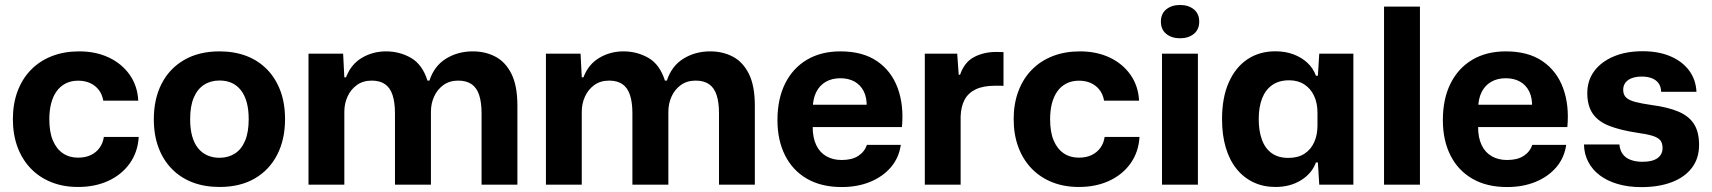

<svg xmlns="http://www.w3.org/2000/svg" viewBox="-20 -756 7008 786"><path d="M299.4 9.4Q239 9.4 189.9 -10.3Q140.7 -30 105.5 -66.8Q70.3 -103.6 51.5 -154.6Q32.7 -205.6 32.7 -268.4Q32.7 -331.3 51.9 -382.4Q71 -433.6 106.7 -470.1Q142.4 -506.7 192.4 -526.2Q242.4 -545.7 303.9 -545.7Q372.4 -545.7 425.9 -520.4Q479.3 -495 511.1 -449.6Q543 -404.1 546 -344H402.9Q397.9 -371.4 383.2 -389.4Q368.6 -407.4 347.4 -416.6Q326.3 -425.7 300.4 -425.7Q271 -425.7 248.9 -414.4Q226.7 -403.1 211.9 -382.5Q197 -361.9 189.4 -332.9Q181.9 -304 181.9 -267.7Q181.9 -215.3 196.6 -180.6Q211.4 -145.9 237.8 -128.2Q264.1 -110.6 299.4 -110.6Q330.3 -110.6 352.4 -121.5Q374.6 -132.4 388.1 -151.5Q401.7 -170.6 405.1 -195.4H547.9Q544.1 -133.4 511.3 -87.3Q478.4 -41.1 424 -15.9Q369.6 9.4 299.4 9.4Z M878.7 9.4Q818 9.4 768.9 -9.2Q719.7 -27.9 684 -64.1Q648.3 -100.3 629 -151.6Q609.7 -203 609.7 -267.7Q609.7 -351 641.6 -413.3Q673.6 -475.6 733.9 -510.6Q794.3 -545.7 878.7 -545.7Q939.1 -545.7 988.3 -527.1Q1037.4 -508.4 1072.9 -472.2Q1108.3 -436 1127.6 -384.9Q1146.9 -333.7 1146.9 -268Q1146.9 -185.7 1115.1 -123.2Q1083.3 -60.7 1023.4 -25.6Q963.6 9.4 878.7 9.4ZM878.4 -110.1Q914.4 -110.1 941.5 -127.4Q968.6 -144.7 983.4 -179.9Q998.1 -215.1 998.1 -268Q998.1 -307.9 989.9 -337.5Q981.6 -367.1 965.8 -387.1Q950 -407 928.2 -416.7Q906.4 -426.4 878.7 -426.4Q842.7 -426.4 815.5 -409Q788.3 -391.6 773.4 -356.7Q758.4 -321.9 758.4 -267.7Q758.4 -228.1 766.7 -198.5Q775 -168.9 790.9 -149.2Q806.9 -129.6 829.1 -119.9Q851.4 -110.1 878.4 -110.1Z M1242.9 0V-536.3H1384.7L1389.6 -439.3H1396.4Q1416.7 -492.7 1461.4 -519.2Q1506.1 -545.7 1560.3 -545.7Q1616.1 -545.7 1662.5 -519Q1708.9 -492.3 1730 -426.1H1738Q1757.6 -486.1 1805.9 -515.9Q1854.3 -545.7 1915.3 -545.7Q1967.1 -545.7 2008.4 -523.9Q2049.7 -502.1 2073.9 -453.4Q2098.1 -404.6 2098.1 -323.6V0H1951.4V-291.9Q1951.4 -337 1941.6 -366.9Q1931.7 -396.9 1910.6 -411.4Q1889.4 -426 1855.7 -426Q1820.4 -426 1795.4 -408Q1770.4 -390 1757.3 -361.1Q1744.1 -332.3 1744.1 -298.3V0H1596.9V-291.9Q1596.9 -337 1587 -366.9Q1577.1 -396.9 1556.1 -411.4Q1535.1 -426 1501.7 -426Q1466.1 -426 1441.1 -408Q1416.1 -390 1402.9 -361.1Q1389.6 -332.3 1389.6 -298.3V0Z M2214.9 0V-536.3H2356.7L2361.6 -439.3H2368.4Q2388.7 -492.7 2433.4 -519.2Q2478.1 -545.7 2532.3 -545.7Q2588.1 -545.7 2634.5 -519Q2680.9 -492.3 2702 -426.1H2710Q2729.6 -486.1 2777.9 -515.9Q2826.3 -545.7 2887.3 -545.7Q2939.1 -545.7 2980.4 -523.9Q3021.7 -502.1 3045.9 -453.4Q3070.1 -404.6 3070.1 -323.6V0H2923.4V-291.9Q2923.4 -337 2913.6 -366.9Q2903.7 -396.9 2882.6 -411.4Q2861.4 -426 2827.7 -426Q2792.4 -426 2767.4 -408Q2742.4 -390 2729.3 -361.1Q2716.1 -332.3 2716.1 -298.3V0H2568.9V-291.9Q2568.9 -337 2559 -366.9Q2549.1 -396.9 2528.1 -411.4Q2507.1 -426 2473.7 -426Q2438.1 -426 2413.1 -408Q2388.1 -390 2374.9 -361.1Q2361.6 -332.3 2361.6 -298.3V0Z M3425.7 9.7Q3342.3 9.7 3283.5 -24.3Q3224.7 -58.3 3193.7 -120.2Q3162.7 -182 3162.7 -264.3Q3162.7 -351 3194.2 -414.2Q3225.7 -477.3 3283.5 -511.5Q3341.3 -545.7 3420.3 -545.7Q3511.7 -545.7 3570.3 -505.7Q3629 -465.7 3654.8 -395.7Q3680.7 -325.7 3672.3 -235.7H3307Q3307 -191.7 3321.7 -161.5Q3336.3 -131.3 3363.2 -116.2Q3390 -101 3425.7 -101Q3468 -101 3493.8 -118Q3519.7 -135 3528.7 -163H3667.7Q3660 -110 3627.2 -71.5Q3594.3 -33 3542.7 -11.7Q3491 9.7 3425.7 9.7ZM3307.3 -313 3294.3 -327.3H3541.7L3528 -313Q3529.7 -354.7 3516.3 -381.5Q3503 -408.3 3478.3 -422Q3453.7 -435.7 3420.3 -435.7Q3386 -435.7 3360.7 -421.2Q3335.3 -406.7 3321.5 -379.2Q3307.7 -351.7 3307.3 -313Z M3765.9 0V-536.3H3898.6L3904.7 -450.1H3910.3Q3928 -501.6 3967.6 -522.4Q4007.3 -543.3 4057.6 -543.3Q4066.6 -543.3 4073.9 -543.1Q4081.1 -543 4088.1 -542.7V-404.6Q4082.6 -404.9 4073.9 -405Q4065.1 -405.1 4055 -405.1Q4005.6 -405.1 3974.6 -390.4Q3943.6 -375.6 3928.8 -347.6Q3914 -319.7 3912.6 -279.6V0Z M4396.4 9.4Q4336 9.4 4286.9 -10.3Q4237.7 -30 4202.5 -66.8Q4167.3 -103.6 4148.5 -154.6Q4129.7 -205.6 4129.7 -268.4Q4129.7 -331.3 4148.9 -382.4Q4168 -433.6 4203.7 -470.1Q4239.4 -506.7 4289.4 -526.2Q4339.4 -545.7 4400.9 -545.7Q4469.4 -545.7 4522.9 -520.4Q4576.3 -495 4608.1 -449.6Q4640 -404.1 4643 -344H4499.9Q4494.9 -371.4 4480.2 -389.4Q4465.6 -407.4 4444.4 -416.6Q4423.3 -425.7 4397.4 -425.7Q4368 -425.7 4345.9 -414.4Q4323.7 -403.1 4308.9 -382.5Q4294 -361.9 4286.4 -332.9Q4278.9 -304 4278.9 -267.7Q4278.9 -215.3 4293.6 -180.6Q4308.4 -145.9 4334.8 -128.2Q4361.1 -110.6 4396.4 -110.6Q4427.3 -110.6 4449.4 -121.5Q4471.6 -132.4 4485.1 -151.5Q4498.7 -170.6 4502.1 -195.4H4644.9Q4641.1 -133.4 4608.3 -87.3Q4575.4 -41.1 4521 -15.9Q4466.6 9.4 4396.4 9.4Z M4736.9 0V-536.3H4883.9V0ZM4810.9 -599.3Q4776.5 -599.3 4754.5 -617.2Q4732.4 -635.1 4732.4 -667.4Q4732.4 -700 4754.5 -717.8Q4776.5 -735.6 4810.9 -735.6Q4845.2 -735.6 4867.2 -717.8Q4889.3 -700 4889.3 -667.4Q4889.3 -635.1 4867.2 -617.2Q4845.2 -599.3 4810.9 -599.3Z M5201.1 9.4Q5152.4 9.4 5112.1 -9.4Q5071.7 -28.3 5042.7 -63.9Q5013.7 -99.4 4998.2 -151.1Q4982.7 -202.7 4982.7 -268.3Q4982.7 -356.3 5010.2 -418.4Q5037.7 -480.6 5086.7 -513.3Q5135.7 -546 5201.1 -546Q5241.6 -546 5275 -533.6Q5308.4 -521.1 5332.4 -498.7Q5356.3 -476.3 5367.1 -445.9H5375.1L5380.7 -536.3H5520.4V0H5380.7L5375.1 -91H5367.1Q5350.7 -45.9 5306.1 -18.2Q5261.6 9.4 5201.1 9.4ZM5254.1 -109.6Q5294.1 -109.6 5320.6 -127Q5347 -144.4 5360.2 -174.4Q5373.4 -204.4 5373.4 -241.9V-295Q5373.4 -333.9 5359.5 -363.6Q5345.6 -393.4 5319.5 -410.4Q5293.4 -427.3 5257.7 -427.3Q5216 -427.3 5188.3 -408Q5160.6 -388.7 5146.7 -353.1Q5132.9 -317.6 5132.9 -268.3Q5132.9 -220.3 5146 -184.2Q5159.1 -148.1 5186.1 -128.9Q5213.1 -109.6 5254.1 -109.6Z M5645.9 0V-729H5792.9V0Z M6149.7 9.7Q6066.3 9.7 6007.5 -24.3Q5948.7 -58.3 5917.7 -120.2Q5886.7 -182 5886.7 -264.3Q5886.7 -351 5918.2 -414.2Q5949.7 -477.3 6007.5 -511.5Q6065.3 -545.7 6144.3 -545.7Q6235.7 -545.7 6294.3 -505.7Q6353 -465.7 6378.8 -395.7Q6404.7 -325.7 6396.3 -235.7H6031Q6031 -191.7 6045.7 -161.5Q6060.3 -131.3 6087.2 -116.2Q6114 -101 6149.7 -101Q6192 -101 6217.8 -118Q6243.7 -135 6252.7 -163H6391.7Q6384 -110 6351.2 -71.5Q6318.3 -33 6266.7 -11.7Q6215 9.7 6149.7 9.7ZM6031.3 -313 6018.3 -327.3H6265.7L6252 -313Q6253.7 -354.7 6240.3 -381.5Q6227 -408.3 6202.3 -422Q6177.7 -435.7 6144.3 -435.7Q6110 -435.7 6084.7 -421.2Q6059.3 -406.7 6045.5 -379.2Q6031.7 -351.7 6031.3 -313Z M6699.7 10Q6645.9 10 6602.9 -2.6Q6560 -15.1 6529.4 -38.1Q6498.7 -61.1 6481.9 -93.5Q6465 -125.9 6464.4 -164.7H6609.3Q6611.6 -140.3 6623.6 -124.4Q6635.7 -108.6 6656.5 -101.1Q6677.3 -93.7 6703.6 -93.7Q6744.7 -93.7 6765.4 -108.6Q6786.1 -123.6 6786.1 -149.9Q6786.1 -171.4 6775.9 -182.7Q6765.6 -194 6743.1 -200.6Q6720.7 -207.3 6683.1 -212.4Q6613.6 -222.9 6568 -240.7Q6522.4 -258.6 6500.2 -290.9Q6478 -323.3 6478 -375Q6478 -426.6 6506.4 -464.9Q6534.7 -503.1 6585.7 -524.7Q6636.7 -546.3 6704.6 -546.3Q6769.7 -546.3 6818.2 -525.6Q6866.7 -505 6894.6 -467.6Q6922.4 -430.3 6924.9 -380.1H6780.3Q6779.7 -402 6769.5 -415.6Q6759.3 -429.3 6741.8 -435.9Q6724.3 -442.6 6700.6 -442.6Q6665.6 -442.6 6645.3 -428.2Q6625 -413.9 6625 -388.3Q6625 -368.6 6636.6 -357.1Q6648.3 -345.6 6674.4 -338.7Q6700.4 -331.9 6742 -326Q6808.1 -317.3 6851.2 -299Q6894.3 -280.7 6914.9 -248.1Q6935.6 -215.6 6935.6 -162.9Q6935.6 -107.6 6906.2 -69Q6876.9 -30.4 6823.7 -10.2Q6770.6 10 6699.7 10Z"/></svg>

Font: Mona Sans ExtraLight
Style: Regular
Weight: 200
Designer: Deni Anggara
Foundry: GitHub
Version: Version 2.000